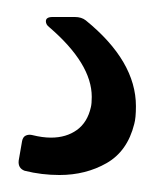

<svg xmlns="http://www.w3.org/2000/svg" viewBox="-20 -20 180 226"><path d="M2 169 6 146Q7 141 10.5 139.5Q14 138 18 139Q30 142 40 142Q58 142 70.5 133Q83 124 87 106Q88 102 88 94Q88 55 38 12Q34 9 34 5Q34 0 42 0H68Q76 0 81 4Q140 52 140 105Q140 119 138 126Q130 158 105.5 172Q81 186 50 186Q29 186 9 181Q1 178 2 169Z"/></svg>

Font: Amber EN
Style: Regular
Weight: 400
Designer: Jeremy Tribby
Foundry: Tribby Type Co.
Version: Version 1.403 November 24, 2021